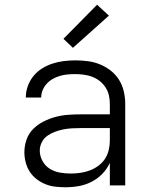

<svg xmlns="http://www.w3.org/2000/svg" viewBox="-20 -783 640 811"><path d="M256 8Q235 8 213.5 5.5Q192 3 172 -5Q152 -13 134.5 -26.5Q117 -40 105.5 -58Q94 -76 88.5 -97Q83 -118 83 -140Q83 -167 92 -193Q101 -219 120 -238Q139 -257 163.5 -269.5Q188 -282 214 -289Q240 -296 267 -298Q294 -300 321 -300H444V-344Q444 -362 440 -380Q436 -398 426 -413.5Q416 -429 401.5 -440.5Q387 -452 370 -458.5Q353 -465 334.5 -467.5Q316 -470 298 -470Q282 -470 265.5 -468.5Q249 -467 233.5 -462.5Q218 -458 203.5 -450Q189 -442 178 -430Q167 -418 160.5 -403Q154 -388 154 -371H89Q89 -396 97.5 -419.5Q106 -443 121.5 -462Q137 -481 158 -494Q179 -507 202 -514.5Q225 -522 249.5 -525Q274 -528 298 -528Q325 -528 351.5 -524.5Q378 -521 402.5 -511Q427 -501 448 -484.5Q469 -468 483 -445.5Q497 -423 503 -396.5Q509 -370 509 -344V0H444V-95Q432 -69 412 -48.5Q392 -28 366.5 -15Q341 -2 313 3Q285 8 256 8ZM279 -50Q300 -50 320 -53Q340 -56 359 -63Q378 -70 395 -82.5Q412 -95 423 -111.5Q434 -128 439 -148.5Q444 -169 444 -189V-242H321Q302 -242 284 -241Q266 -240 248 -236.5Q230 -233 212.5 -226.5Q195 -220 180 -209.5Q165 -199 156.5 -182Q148 -165 148 -147Q148 -124 159.5 -103Q171 -82 190.5 -70Q210 -58 233 -54Q256 -50 279 -50ZM288 -581 248 -619 390 -763 440 -717Z"/></svg>

Font: Iosevka Aile Custom Light
Style: Regular
Weight: 300
Designer: Belleve Invis
Foundry: Belleve Invis
Version: Version 17.0.2; ttfautohint (v1.8.3)